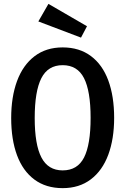

<svg xmlns="http://www.w3.org/2000/svg" viewBox="-20 -970 655 1004"><path d="M307.7 13.8Q220.5 13.8 160 -31Q99.5 -75.9 69 -158.2Q38.5 -240.5 38.5 -352.8Q38.5 -463.1 69.2 -546.4Q100 -629.7 160.5 -675.9Q221 -722.1 307.7 -722.1Q394.9 -722.1 455.4 -676.9Q515.9 -631.8 546.4 -549Q576.9 -466.2 576.9 -353.8Q576.9 -243.6 546.2 -160.8Q515.4 -77.9 454.9 -32.1Q394.4 13.8 307.7 13.8ZM307.7 -629.2Q230.8 -629.2 196.2 -561Q161.5 -492.8 161.5 -352.8Q161.5 -213.8 196.7 -146.4Q231.8 -79 307.7 -79Q385.1 -79 419.5 -146.4Q453.8 -213.8 453.8 -353.8Q453.8 -493.8 419.2 -561.5Q384.6 -629.2 307.7 -629.2ZM180.5 -857.9 233.3 -949.7 434.9 -832.8 403.6 -773.3Z"/></svg>

Font: Fira Code Fixed Medium
Style: Regular
Weight: 500
Monospace: yes
Designer: Carrois Corporate, Edenspiekermann AG, Nikita Prokopov
Foundry: Carrois Corporate, Edenspiekermann AG, Nikita Prokopov
Version: Version 5.002